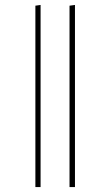

<svg xmlns="http://www.w3.org/2000/svg" viewBox="-20 -756 446 776"><path d="M144 -736V0H123V-733ZM283 -736V0H261V-733Z"/></svg>

Font: FiraGO Thin
Style: Regular
Weight: 100
Designer: bBox Type
Foundry: bBox Type GmbH
Version: Version 1.001;PS 001.001;hotconv 1.0.88;makeotf.lib2.5.64775